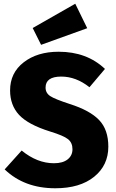

<svg xmlns="http://www.w3.org/2000/svg" viewBox="-20 -990 620 1028"><path d="M383 -970 447 -839 200 -750 155 -840ZM294 -713Q445 -713 542 -621L459 -523Q387 -580 308 -580Q224 -580 224 -521Q224 -492 249 -475.5Q274 -459 354 -433Q461 -399 510.5 -347.5Q560 -296 560 -205Q560 -105 484 -43.5Q408 18 276 18Q110 18 5 -83L96 -184Q179 -116 269 -116Q316 -116 342 -136.5Q368 -157 368 -191Q368 -226 344 -245Q320 -264 248 -286Q130 -323 82 -375Q34 -427 34 -506Q34 -600 107 -656.5Q180 -713 294 -713Z"/></svg>

Font: FiraGO ExtraBold
Style: Regular
Weight: 800
Designer: bBox Type
Foundry: bBox Type GmbH
Version: Version 1.001;PS 001.001;hotconv 1.0.88;makeotf.lib2.5.64775